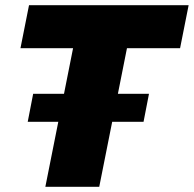

<svg xmlns="http://www.w3.org/2000/svg" viewBox="-20 -721 748 741"><path d="M675 -535H470L435 -359H555L534 -251H413L363 0H155L205 -251H87L108 -359H227L262 -535H59L92 -701H708Z"/></svg>

Font: Gontserrat ExtraBold
Style: Italic
Weight: 800
Italic angle: -11.3°
Designer: Julieta Ulanovsky
Foundry: Julieta Ulanovsky
Version: Version 6.001